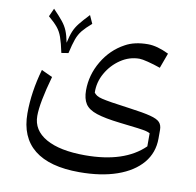

<svg xmlns="http://www.w3.org/2000/svg" viewBox="-81 -580 921 904"><g transform="rotate(10 379.0 -128.5)"><path d="M644 -309.6Q611.8 -320.8 583.5 -327.9Q555.2 -335 543 -335Q494.6 -335 453.1 -307.1Q411.6 -279.3 386.5 -235.1Q361.3 -190.9 362.8 -141.1Q369.1 -133.3 377.2 -128.2Q385.3 -123 402.3 -118.9Q419.4 -114.7 451.4 -109.6Q483.4 -104.5 538.1 -97.2Q604 -88.4 637.9 -79.6Q671.9 -70.8 683.8 -57.6Q695.8 -44.4 695.8 -22V19.5Q695.8 87.4 654.1 137Q612.3 186.5 535.9 213.4Q459.5 240.2 355.5 240.2Q212.9 240.2 140.1 181.9Q67.4 123.5 67.4 9.3Q67.4 -92.3 99.1 -203.1L151.9 -178.7Q115.2 -48.8 115.2 13.2Q115.2 82 181.4 119.6Q247.6 157.2 368.2 157.2Q556.2 157.2 650.4 64.9V2.4Q643.1 -2 631.3 -4.9Q619.6 -7.8 590.8 -11.7Q562 -15.6 503.9 -22Q431.6 -30.3 391.6 -43.5Q351.6 -56.6 335.9 -80.8Q320.3 -105 320.3 -145Q320.3 -218.8 359.1 -284.4Q397.9 -350.1 462.4 -384.8Q505.9 -409.2 570.3 -409.2Q614.3 -409.2 670.4 -381.8ZM208.5 -303.2 175.3 -297.9Q165.5 -344.7 156.2 -370.8Q147 -397 131.6 -415.5Q116.2 -434.1 87.9 -458L105.5 -497.1Q134.8 -466.8 150.9 -446.8Q167 -426.8 175.8 -405.3Q184.6 -383.8 191.4 -349.6Q198.7 -383.8 207.5 -405Q216.3 -426.3 232.4 -446.5Q248.5 -466.8 277.3 -497.1L294.9 -458Q267.1 -434.1 251.7 -415.3Q236.3 -396.5 227.3 -371.6Q218.3 -346.7 208.5 -303.2Z"/></g></svg>

Font: Pinar-DS3-FD Regular
Style: Regular
Weight: 400
Designer: Amin Abedi
Version: Version 3.000